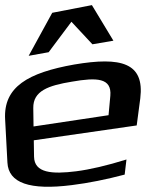

<svg xmlns="http://www.w3.org/2000/svg" viewBox="-89 -709 644 750"><path d="M201 -457C21 -425 -76 -370 -69 -243L-60 -74C-56 6 27 35 192 14C257 6 326 -8 398 -27L405 -86C328 -62 263 -47 209 -40C114 -28 45 -33 44 -97L43 -161L445 -219L459 -325C476 -464 384 -488 201 -457ZM192 -390C289 -407 348 -405 342 -335L335 -259L42 -215L41 -287C40 -354 100 -375 192 -390ZM23 -491 101 -505 190 -624 272 -536 354 -550 270 -689 115 -659Z"/></svg>

Font: Gamestation Warped
Style: Regular
Weight: 400
Designer: Jonas Hecksher
Foundry: Jonas Hecksher, Playtypeª, e-types AS
Version: Version 1.003